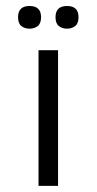

<svg xmlns="http://www.w3.org/2000/svg" viewBox="-20 -608 316 628"><path d="M169.9 0H106V-443.8H169.9ZM199.2 -588.4Q236.8 -588.4 236.8 -551.8Q236.8 -531.2 225.8 -522.7Q214.8 -514.2 199.2 -514.2Q183.6 -514.2 172.6 -522.7Q161.6 -531.2 161.6 -551.8Q161.6 -588.4 199.2 -588.4ZM114.3 -551.8Q114.3 -531.2 103.3 -522.7Q92.3 -514.2 76.7 -514.2Q61 -514.2 50 -522.7Q39.1 -531.2 39.1 -551.8Q39.1 -588.4 76.7 -588.4Q114.3 -588.4 114.3 -551.8Z"/></svg>

Font: Meera
Style: Regular
Weight: 400
Designer: Hussain KH and Suresh P for Swathanthra Malayalam Computing (SMC)
Version: Version 7.0.0+20221109